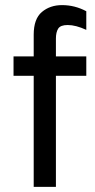

<svg xmlns="http://www.w3.org/2000/svg" viewBox="-20 -732 373 752"><path d="M199 -435V0H112V-435H33V-511H112V-596Q112 -658 144 -685Q176 -712 223 -712Q273 -712 318 -688V-615Q277 -634 245 -634Q217 -634 208 -620Q199 -606 199 -581V-511H318V-435Z"/></svg>

Font: Overpass
Style: Regular
Weight: 400
Designer: Delve Withrington, Thomas Jockin
Foundry: Delve Fonts
Version: Version 3.000;DELV;Overpass